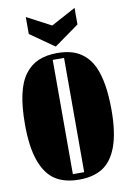

<svg xmlns="http://www.w3.org/2000/svg" viewBox="-99 -964 696 1036"><g transform="rotate(-10 249.0 -446.5)"><path d="M250 12.2Q169.9 12.2 118.7 -21.2Q67.4 -54.7 39.8 -131.3Q12.2 -208 12.2 -332Q12.2 -427.7 27.1 -495.1Q42 -562.5 72.8 -603.3Q103.5 -644 146.7 -662.6Q189.9 -681.2 250 -681.2Q297.4 -681.2 333.7 -669.7Q370.1 -658.2 399.2 -632.3Q428.2 -606.4 447 -565.7Q465.8 -524.9 475.8 -465.6Q485.8 -406.2 485.8 -328.1Q485.8 -206.1 458.5 -130.1Q431.2 -54.2 379.9 -21Q328.6 12.2 250 12.2ZM220.2 -22.9H282.2V-648.9H220.2ZM249 -716.8 117.2 -809.1V-901.9L250 -832L384.8 -904.8V-814Z"/></g></svg>

Font: Lletraferida
Style: Heavy
Weight: 900
Designer: Josep Patau Bellart
Foundry: Josep Patau Bellart
Version: Version 1.000